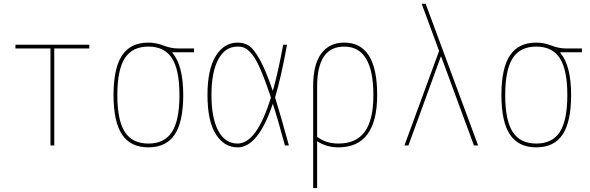

<svg xmlns="http://www.w3.org/2000/svg" viewBox="-20 -750 3040 990"><path d="M259.8 -500V0H240.2V-500H59.6V-519.5H440.4V-500Z M869.1 -477.5Q924.8 -412.1 924.8 -259.8Q924.8 -122.1 880.9 -56.2Q836.9 9.8 745.1 9.8Q653.3 9.8 609.4 -56.2Q565.4 -122.1 565.4 -260.3Q565.4 -398.4 609.4 -464.4Q653.3 -530.3 745.1 -530.3Q784.2 -530.3 823.2 -515.1Q862.3 -500 900.4 -500H980.5V-480.5H869.1ZM623.5 -69.8Q662.1 -9.8 745.1 -9.8Q828.1 -9.8 866.7 -69.8Q905.3 -129.9 905.3 -259.8Q905.3 -389.6 866.7 -449.7Q828.1 -509.8 745.1 -509.8Q662.1 -509.8 623.5 -449.7Q585 -389.6 585 -259.8Q585 -129.9 623.5 -69.8Z M1469.7 0H1449.2Q1411.1 -140.6 1386.7 -214.8Q1311.5 9.8 1205.1 9.8Q1135.7 9.8 1092.8 -58.1Q1049.8 -126 1049.8 -259.8Q1049.8 -391.6 1092.3 -460.9Q1134.8 -530.3 1205.1 -530.3Q1240.2 -530.3 1265.1 -513.2Q1290 -496.1 1320.8 -440.4Q1351.6 -384.8 1386.7 -281.2Q1412.1 -370.1 1440.4 -519.5H1460Q1429.7 -351.6 1398.4 -248Q1430.7 -142.6 1469.7 0ZM1377 -247.1Q1347.7 -335 1324.2 -389.6Q1300.8 -444.3 1279.8 -469.7Q1258.8 -495.1 1242.7 -502.4Q1226.6 -509.8 1205.1 -509.8Q1140.6 -509.8 1105.5 -443.8Q1070.3 -377.9 1070.3 -259.8Q1070.3 -141.6 1105.5 -75.7Q1140.6 -9.8 1205.1 -9.8Q1303.7 -9.8 1377 -247.1Z M1754.9 -509.8Q1615.2 -509.8 1615.2 -304.7V-44.9Q1660.2 -9.8 1724.6 -9.8Q1816.4 -9.8 1860.8 -70.8Q1905.3 -131.8 1905.3 -259.8Q1905.3 -509.8 1754.9 -509.8ZM1724.6 9.8Q1665 9.8 1615.2 -21.5V219.7H1594.7V-304.7Q1594.7 -418 1636.7 -474.1Q1678.7 -530.3 1754.9 -530.3Q1924.8 -530.3 1924.8 -260.3Q1924.8 9.8 1724.6 9.8Z M2254.9 -458H2252.9L2085.9 0H2065.4L2244.1 -487.3L2154.3 -730.5H2174.8L2445.3 0H2423.8Z M2869.1 -477.5Q2924.8 -412.1 2924.8 -259.8Q2924.8 -122.1 2880.9 -56.2Q2836.9 9.8 2745.1 9.8Q2653.3 9.8 2609.4 -56.2Q2565.4 -122.1 2565.4 -260.3Q2565.4 -398.4 2609.4 -464.4Q2653.3 -530.3 2745.1 -530.3Q2784.2 -530.3 2823.2 -515.1Q2862.3 -500 2900.4 -500H2980.5V-480.5H2869.1ZM2623.5 -69.8Q2662.1 -9.8 2745.1 -9.8Q2828.1 -9.8 2866.7 -69.8Q2905.3 -129.9 2905.3 -259.8Q2905.3 -389.6 2866.7 -449.7Q2828.1 -509.8 2745.1 -509.8Q2662.1 -509.8 2623.5 -449.7Q2585 -389.6 2585 -259.8Q2585 -129.9 2623.5 -69.8Z"/></svg>

Font: Mgen+ 1mn thin
Style: Regular
Weight: 100
Designer: [Source Han Sans]
Ryoko NISHIZUKA  (kana & ideographs); Paul D. Hunt (Latin, Greek & Cyrillic); Wenlong ZHANG  (bopomofo
Version: Version 1.059.20150602